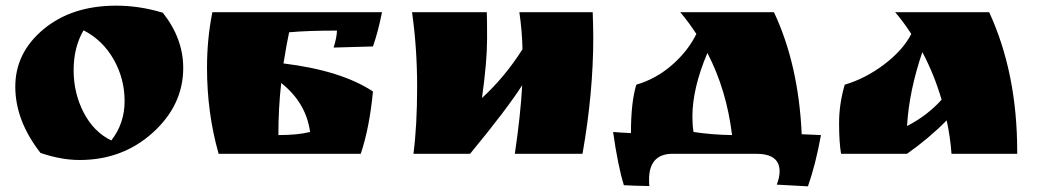

<svg xmlns="http://www.w3.org/2000/svg" viewBox="-20 -543 3689 678"><path d="M123 -3Q34 -117 34 -237Q34 -357 134 -440Q234 -523 390 -523Q473 -523 555 -498Q627 -407 627 -303Q627 -172 520 -75Q413 22 261 22Q196 22 123 -3ZM275 -436Q240 -376 240 -295Q240 -214 275.5 -145.5Q311 -77 373 -47Q420 -107 420 -186Q420 -265 381.5 -333Q343 -401 275 -436Z M963 -66Q1032 -66 1075 -77Q1061 -180 973 -250Q963 -161 963 -66ZM711 -304Q711 -406 730 -500H1329Q1315 -430 1297 -379Q1273 -378 1227.5 -377Q1182 -376 1158 -375Q1169 -409 1170 -435Q1067 -435 1001 -429Q993 -393 981 -319Q1185 -294 1297 -220Q1285 -93 1254 0H752Q711 -144 711 -304Z M1440 0Q1453 -100 1453 -236.5Q1453 -373 1435 -500H1699Q1700 -482 1700 -404Q1700 -326 1682 -197Q1762 -270 1825 -369Q1824 -431 1814 -500H2073Q2075 -440 2075 -410Q2075 -216 2037 0H1798Q1818 -134 1824 -242Q1768 -155 1640 0Z M2733 62Q2733 0 2650 0H2356Q2272 0 2272 91Q2272 106 2273 114Q2216 113 2183 111Q2162 43 2145 -77Q2166 -75 2208 -73Q2208 -182 2227 -244Q2296 -264 2352.5 -313Q2409 -362 2439 -423Q2412 -465 2382 -500H2713Q2800 -315 2811 -69L2879 -66Q2860 39 2833 115L2723 109Q2733 83 2733 62ZM2425 -131Q2425 -101 2429 -77Q2494 -67 2565 -66Q2546 -225 2478 -356Q2425 -231 2425 -131Z M3572 -8V0H3340Q3336 -57 3323 -118Q3261 -55 3183 0H2950Q2943 -41 2943 -108.5Q2943 -176 2963 -244Q3035 -265 3101.5 -315Q3168 -365 3198 -423Q3171 -465 3141 -500H3473Q3572 -285 3572 -8ZM3305 -191Q3279 -280 3237 -359Q3190 -221 3183 -98Q3255 -135 3305 -191Z"/></svg>

Font: Ruslan Display
Style: Regular
Weight: 400
Version: Version 1.000